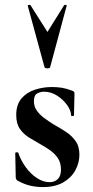

<svg xmlns="http://www.w3.org/2000/svg" viewBox="-20 -750 377 781"><path d="M118 -338Q118 -317 129.5 -300.5Q141 -284 159 -270.5Q177 -257 198 -244Q223 -230 247 -214.5Q271 -199 287 -177Q303 -155 303 -120Q303 -88 286.5 -57.5Q270 -27 237 -8Q204 11 154 11Q129 11 104 5.5Q79 0 50 -16Q48 -18 46 -21Q44 -24 44 -28L42 -127Q42 -130 47.5 -130.5Q53 -131 54 -129Q65 -97 85 -69.5Q105 -42 130.5 -25.5Q156 -9 182 -9Q202 -9 215 -21.5Q228 -34 228 -60Q228 -88 215.5 -106.5Q203 -125 184 -138.5Q165 -152 145 -163Q122 -176 99 -190Q76 -204 61 -225.5Q46 -247 46 -282Q46 -324 67 -349Q88 -374 121.5 -385Q155 -396 191 -396Q213 -396 231.5 -393Q250 -390 274 -381Q283 -378 283 -370Q283 -350 282 -328.5Q281 -307 281 -281Q281 -278 275 -278Q269 -278 269 -281Q269 -300 253.5 -322Q238 -344 213 -360.5Q188 -377 159 -377Q145 -377 131.5 -370Q118 -363 118 -338ZM93 -726Q92 -729 97.5 -730Q103 -731 104 -729L173 -620L241 -729Q243 -731 248 -730Q253 -729 251 -726L184 -477Q183 -472 173 -472Q163 -472 161 -477Z"/></svg>

Font: Cormorant Light
Style: Regular
Weight: 300
Designer: Christian Thalmann (Catharsis Fonts)
Foundry: Catharsis Fonts
Version: Version 4.000